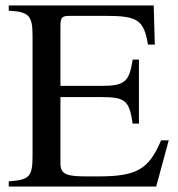

<svg xmlns="http://www.w3.org/2000/svg" viewBox="-20 -682 651 702"><path d="M597 -169H569C524 -63 481 -37 338 -37H302C228 -37 201 -42 201 -84V-327H352C438 -327 453 -314 465 -230H488V-464H465C453 -385 438 -368 352 -368H201V-588C201 -620 208 -624 236 -624H367C483 -624 506 -609 521 -519H546L542 -662H12V-643C87 -639 99 -624 99 -550V-114C99 -37 89 -24 12 -19V0H551Z"/></svg>

Font: XITS
Style: Regular
Weight: 400
Designer: MicroPress Inc., with final additions and corrections provided by Coen Hoffman, Elsevier (retired)
Version: Version 1.302